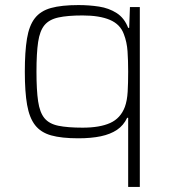

<svg xmlns="http://www.w3.org/2000/svg" viewBox="-20 -538 677 758"><path d="M486 200V-73H482Q468 -43 442 -25.5Q416 -8 378 0Q340 8 289 8Q223 8 182 -3.5Q141 -15 118.5 -44Q96 -73 87 -124Q78 -175 78 -255Q78 -334 86.5 -385.5Q95 -437 117.5 -466Q140 -495 181.5 -506.5Q223 -518 290 -518Q332 -518 371 -512Q410 -506 440.5 -486.5Q471 -467 486 -428H490L493 -510H532V200ZM306 -34Q374 -34 415 -52.5Q456 -71 473 -116Q482 -141 484 -175.5Q486 -210 486 -255Q486 -299 483.5 -335.5Q481 -372 469 -403Q455 -442 414 -459.5Q373 -477 306 -477Q247 -477 210.5 -469Q174 -461 155.5 -438.5Q137 -416 130.5 -372Q124 -328 124 -255Q124 -182 130.5 -138Q137 -94 155.5 -71.5Q174 -49 210.5 -41.5Q247 -34 306 -34Z"/></svg>

Font: Saira SemiExpanded ExtraLight
Style: Regular
Weight: 250
Width: 6
Designer: Hector Gatti with collaboration of the Omnibus-Type team
Foundry: Omnibus-Type
Version: Version 1.101